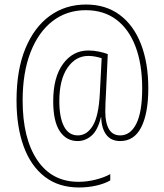

<svg xmlns="http://www.w3.org/2000/svg" viewBox="-20 -827 726 848"><path d="M635 -437Q635 -327 604 -265.5Q573 -204 511 -204Q470 -204 449 -232.5Q428 -261 427 -310H426Q412 -252 384.5 -228Q357 -204 323 -204Q273 -204 244 -247.5Q215 -291 215 -380Q215 -486 258.5 -545Q302 -604 370 -604Q394 -604 417.5 -599Q441 -594 456 -588L448 -414Q447 -398 446 -375Q445 -352 445 -334Q445 -285 461 -257Q477 -229 511 -229Q556 -229 582 -280.5Q608 -332 608 -437Q608 -544 578.5 -621.5Q549 -699 493.5 -740.5Q438 -782 359 -782Q275 -782 212.5 -734Q150 -686 115 -596.5Q80 -507 80 -383Q80 -216 144.5 -120Q209 -24 327 -24Q364 -24 402 -33.5Q440 -43 467 -58V-30Q440 -15 404 -7Q368 1 329 1Q239 1 177.5 -46.5Q116 -94 84.5 -180.5Q53 -267 53 -383Q53 -518 92 -612.5Q131 -707 200 -757Q269 -807 360 -807Q447 -807 508.5 -761.5Q570 -716 602.5 -632.5Q635 -549 635 -437ZM242 -380Q242 -309 262.5 -269Q283 -229 324 -229Q364 -229 390 -272Q416 -315 421 -415L429 -570Q416 -574 401 -577Q386 -580 370 -580Q314 -580 278 -527.5Q242 -475 242 -380Z"/></svg>

Font: Noto Sans Telugu UI Condensed Thin
Style: Regular
Weight: 100
Width: 3
Designer: Jelle Bosma - Monotype Design Team
Foundry: Monotype Imaging Inc.
Version: Version 2.005; ttfautohint (v1.8.4.7-5d5b)